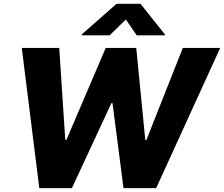

<svg xmlns="http://www.w3.org/2000/svg" viewBox="-20 -976 1162 996"><path d="M548.7 -792.6 632.8 -875 689.3 -792.6H834.9L835.6 -797.2L708.8 -956.3H584.5L403.8 -797.2L403.1 -792.6ZM183.9 0H353L557.9 -441.1H563.6L620.7 0H790.1L1122.2 -727.3H928.3L739.3 -249.6H733.7L686.8 -727.3H528.4L324.6 -250.7H318.5L287.3 -727.3H93Z"/></svg>

Font: TID UI Extra Bold
Style: Italic
Weight: 800
Italic angle: -9.39999°
Designer: The TID Project Authors
Foundry: Bakken & Bæck
Version: Version 1.001;hotconv 1.0.109;makeotfexe 2.5.65596